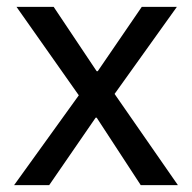

<svg xmlns="http://www.w3.org/2000/svg" viewBox="-20 -538 558 558"><path d="M21 0 209 -261 28 -518H136L261 -331H264L392 -518H494L313 -265L497 0H389L261 -196H258L123 0Z"/></svg>

Font: IBM Plex Sans Arabic Text
Style: Regular
Weight: 450
Designer: Mike Abbink, Paul van der Laan, Pieter van Rosmalen, Wael Morcos, Khajak Apelian
Foundry: Bold Monday
Version: Version 1.2